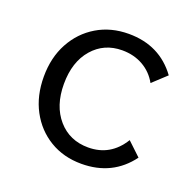

<svg xmlns="http://www.w3.org/2000/svg" viewBox="-99 -609 734 727"><g transform="rotate(20 268.0 -246.0)"><path d="M442 -131 496 -80Q425 16 300 16Q228 16 172.5 -17.5Q117 -51 85.5 -110Q54 -169 54 -246Q54 -323 86 -382Q118 -441 174 -474.5Q230 -508 302 -508Q427 -508 497 -412L442 -361Q421 -399 384 -420Q347 -441 300 -441Q227 -441 181 -388Q135 -335 135 -246Q135 -158 181.5 -104.5Q228 -51 303 -51Q393 -51 442 -131Z"/></g></svg>

Font: Wix Madefor Text
Style: Regular
Weight: 400
Designer: Dalton Maag Ltd
Foundry: Dalton Maag Ltd
Version: Version 3.100